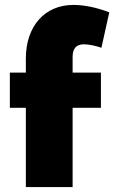

<svg xmlns="http://www.w3.org/2000/svg" viewBox="-20 -760 464 780"><path d="M275 0V-322H390V-465H275V-529C275 -563 290 -580 321 -580C341 -580 369 -574 392 -566L424 -710C371 -730 322 -740 278 -740C162 -740 85 -654 85 -522V-465H20V-322H85V0Z"/></svg>

Font: Raleway Black
Style: Regular
Weight: 900
Designer: Matt McInerney, Pablo Impallari, Rodrigo Fuenzalida
Foundry: Matt McInerney, Pablo Impallari, Rodrigo Fuenzalida
Version: Version 3.000g; ttfautohint (v1.5) -l 8 -r 28 -G 28 -x 14 -D